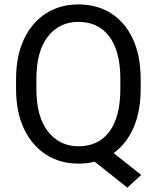

<svg xmlns="http://www.w3.org/2000/svg" viewBox="-20 -741 728 881"><path d="M625.5 -377.9V-333Q625.5 -230.5 592.8 -155.5Q560.1 -80.6 501.5 -38.6L627.9 61.5L564.5 120.1L414.6 1Q379.4 9.8 340.3 9.8Q256.3 9.8 191.7 -31.5Q127 -72.8 90.3 -149.7Q53.7 -226.6 53.7 -333V-377.9Q53.7 -484.4 90.1 -561.3Q126.5 -638.2 190.9 -679.4Q255.4 -720.7 339.4 -720.7Q426.3 -720.7 490.5 -679.4Q554.7 -638.2 590.1 -561.3Q625.5 -484.4 625.5 -377.9ZM532.2 -333V-378.9Q532.2 -505.9 481.7 -573.2Q431.2 -640.6 339.4 -640.6Q252.4 -640.6 199.7 -573.2Q147 -505.9 147 -378.9V-333Q147 -205.1 200.2 -137.5Q253.4 -69.8 340.3 -69.8Q432.1 -69.8 482.2 -137.5Q532.2 -205.1 532.2 -333Z"/></svg>

Font: Vazirmatn RD UI FD
Style: Regular
Weight: 400
Designer: Saber Rastikerdar
Foundry: Saber Rastikerdar
Version: Version 33.003